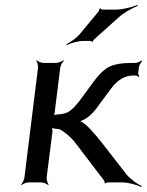

<svg xmlns="http://www.w3.org/2000/svg" viewBox="-20 -739 596 778"><path d="M97 0H147C156 0 170 6 175 11L177 9C173 4 168 -11 169 -20L192 -201C193 -209 192 -223 189 -227L186 -224C189 -220 202 -217 209 -217C225 -216 227 -213 246 -199C261 -188 277 -172 293 -150L402 -7C404 -5 404 1 404 3L407 4C408 3 414 0 416 0H473C500 0 535 10 553 19L554 15C537 7 508 -13 492 -33L401 -150C360 -203 330 -235 311 -245C307 -247 302 -250 299 -250L298 -246C302 -246 309 -249 313 -251C336 -260 360 -282 384 -318L430 -380C456 -415 486 -433 520 -433H530C534 -433 540 -429 541 -427L545 -430C543 -432 540 -438 540 -443L543 -467C544 -475 552 -487 556 -491L554 -494C549 -490 536 -484 528 -484H511C474 -484 446 -479 426 -470C404 -460 383 -440 360 -409L302 -330C284 -307 269 -292 256 -285C244 -279 230 -276 212 -275C206 -275 197 -273 193 -270L196 -267C199 -270 202 -281 202 -287L224 -464C225 -473 233 -488 239 -493L237 -495C231 -490 215 -484 206 -484H156C147 -484 133 -490 129 -495L127 -493C131 -488 135 -473 134 -464L79 -20C78 -11 71 4 65 9L67 11C72 6 88 0 97 0ZM447 -700H396C393 -700 387 -703 387 -705L382 -703C383 -701 381 -694 379 -692L305 -603C291 -585 264 -567 249 -560L250 -556C265 -564 295 -573 317 -573H346C348 -573 353 -571 353 -569L357 -571C356 -572 359 -577 361 -579L458 -666C480 -687 517 -707 538 -715L537 -719C516 -710 477 -700 447 -700Z"/></svg>

Font: Gamestation Storm Oblique 
Style: Italic
Weight: 400
Designer: Jonas Hecksher
Foundry: Jonas Hecksher, Playtypeª, e-types AS
Version: Version 1.003